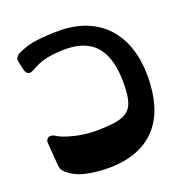

<svg xmlns="http://www.w3.org/2000/svg" viewBox="-153 -1019 1135 1173"><g transform="rotate(-20 414.5 -432.0)"><path d="M353 14Q281 14 211.5 -1Q142 -16 94 -58Q83 -68 77.5 -77.5Q72 -87 70 -101L58 -254Q57 -270 63 -279Q69 -288 78.5 -290.5Q88 -293 98 -290.5Q108 -288 116 -283Q133 -271 160.5 -261Q188 -251 220.5 -243Q253 -235 287.5 -230.5Q322 -226 353 -226Q435 -226 486.5 -234Q538 -242 566.5 -264.5Q595 -287 606 -327Q617 -367 618 -432Q621 -596 556.5 -677.5Q492 -759 353 -759Q290 -759 234.5 -748Q179 -737 128 -706Q104 -692 90 -700Q76 -708 71 -731L59 -784Q55 -801 63.5 -813.5Q72 -826 86 -833Q146 -862 213.5 -870Q281 -878 353 -878Q454 -878 532 -846.5Q610 -815 663 -757Q716 -699 743.5 -616.5Q771 -534 771 -432Q771 -330 746.5 -247.5Q722 -165 671 -107Q620 -49 541 -17.5Q462 14 353 14Z"/></g></svg>

Font: OpenDyslexic3
Style: Bold
Weight: 700
Designer: Abelardo Gonzalez
Version: Version 1.000;PS 001.001;hotconv 1.0.56